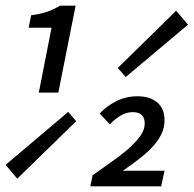

<svg xmlns="http://www.w3.org/2000/svg" viewBox="-54 -658 684 678"><path d="M83 -331 128 -560H47L56 -604Q91 -609 112.5 -616.5Q134 -624 158 -638H213L152 -331ZM7 -27 -34 -76 187 -263 215 -230ZM390 -386 362 -418 568 -620 610 -571ZM265 0 273 -39Q317 -70 351 -94.5Q385 -119 408.5 -141Q432 -163 444.5 -182.5Q457 -202 457 -222Q457 -262 415 -262Q392 -262 371.5 -249.5Q351 -237 334 -219L298 -257Q323 -284 357 -301Q391 -318 432 -318Q475 -318 501 -296.5Q527 -275 527 -233Q527 -208 516.5 -185.5Q506 -163 486.5 -141.5Q467 -120 440 -99Q413 -78 380 -55H527L515 0Z"/></svg>

Font: Source Code Pro Medium
Style: Italic
Weight: 500
Italic angle: -11°
Monospace: yes
Designer: Paul D. Hunt, Teo Tuominen
Foundry: Adobe Systems Incorporated
Version: Version 1.050;PS 1.000;hotconv 16.6.51;makeotf.lib2.5.65220